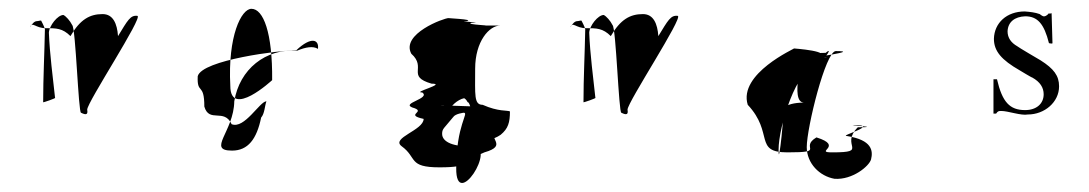

<svg xmlns="http://www.w3.org/2000/svg" viewBox="-20 -448 2472 436"><path d="M48 -386C53 -394 58 -400 64 -400C68 -400 74 -403 74 -400C74 -400 80 -389 82 -382C81 -326 78 -272 78 -216C76 -214 110 -226 105 -226C100 -273 93 -324 91 -374C92 -390 111 -414 124 -414C130 -411 139 -401 144 -391C152 -384 158 -192 164 -192C176 -186 180 -188 178 -199C178 -216 306 -410 292 -412C276 -414 270 -402 248 -366C246 -394 237 -416 213 -416C184 -416 162 -404 140 -366C122 -384 108 -384 84 -384C60 -384 54 -400 48 -386Z M429 -275C439 -312 616 -334 653 -334C687 -366 705 -358 702 -337C691 -344 674 -341 655 -333C583 -338 524 -291 512 -218C511 -149 449 -106 507 -106C543 -106 563 -132 573 -181C581 -190 581 -207 585 -218C570 -218 535 -154 506 -166C489 -203 455 -168 444 -206C444 -262 427 -232 429 -275ZM503 -253C503 -178 598 -266 598 -266C599 -374 578 -428 551 -428C528 -428 497 -366 503 -253Z M892 -116C928 -90 906 -68 978 -68C1052 -68 1030 -81 1080 -102C1136 -118 1084 -134 1108 -152C1145 -184 1062 -204 1049 -206C1085 -206 960 -209 984 -209C994 -210 996 -200 1001 -197C1002 -206 1019 -222 1034 -225C1038 -223 1041 -218 1042 -216C1052 -216 1059 -130 1062 -130C1080 -128 1100 -130 1117 -142C1134 -156 1138 -170 1138 -195C1132 -198 1112 -194 1076 -210C1056 -210 1059 -232 1059 -292C1059 -354 1091 -390 1116 -390H1077C1103 -390 1036 -392 1050 -396C1086 -396 1014 -400 1039 -400C1062 -404 988 -407 999 -407C988 -407 890 -371 914 -326C950 -294 902 -275 960 -258C996 -258 914 -238 939 -238C958 -224 891 -214 916 -204C952 -194 896 -188 942 -178C942 -152 867 -135 892 -116ZM984 -144C984 -156 988 -156 1009 -182C1014 -190 1033 -192 1033 -192C1046 -192 1016 -165 1016 -66C1015 32 1110 -116 1054 -116C1011 -114 984 -125 984 -144Z M1275 -386C1280 -394 1285 -400 1291 -400C1295 -400 1301 -403 1301 -400C1301 -400 1307 -389 1309 -382C1308 -326 1305 -272 1305 -216C1303 -214 1337 -226 1332 -226C1327 -273 1320 -324 1318 -374C1319 -390 1338 -414 1351 -414C1357 -411 1366 -401 1371 -391C1379 -384 1385 -192 1391 -192C1403 -186 1407 -188 1405 -199C1405 -216 1533 -410 1519 -412C1503 -414 1497 -402 1475 -366C1473 -394 1464 -416 1440 -416C1411 -416 1389 -404 1367 -366C1349 -384 1335 -384 1311 -384C1287 -384 1281 -400 1275 -386Z M1678 -210C1656 -281 1786 -338 1783 -338C1780 -338 1878 -332 1836 -316C1813 -316 1896 -317 1836 -317C1813 -317 1938 -332 1878 -332C1855 -332 1812 -158 1812 -114C1812 -77 1841 -48 1875 -42C1916 -39 1954 -71 1958 -86C1963 -106 1960 -130 1904 -139C1882 -139 1980 -164 1920 -164C1897 -164 1988 -159 1928 -159C1886 -117 1955 -102 1870 -102C1827 -102 1898 -116 1834 -136C1794 -112 1858 -102 1768 -102C1691 -102 1738 -146 1678 -210ZM1748 -108C1748 -58 1762 -206 1760 -204C1768 -210 1782 -215 1806 -215C1788 -215 1790 -246 1792 -266C1792 -322 1817 -328 1855 -328C1870 -341 1860 -322 1833 -296C1790 -296 1748 -161 1748 -108Z M2236 -190H2242C2246 -196 2248 -196 2254 -196C2269 -196 2299 -185 2314 -188C2352 -188 2385 -216 2385 -252C2385 -276 2373 -292 2343 -311C2343 -311 2290 -342 2290 -343C2276 -351 2268 -362 2268 -377C2269 -398 2284 -410 2308 -411C2336 -411 2351 -394 2362 -350C2362 -350 2370 -348 2370 -350C2370 -350 2368 -416 2368 -418C2368 -418 2362 -416 2362 -418C2359 -414 2354 -411 2352 -411C2350 -410 2346 -412 2341 -416C2330 -420 2319 -421 2307 -422C2266 -422 2238 -396 2237 -360C2237 -332 2254 -312 2296 -288C2296 -288 2324 -271 2324 -272C2342 -262 2350 -249 2350 -234C2350 -212 2333 -198 2308 -198C2273 -198 2256 -216 2244 -268H2236Z"/></svg>

Font: Zinc
Style: Regular
Weight: 400
Version: Version 1